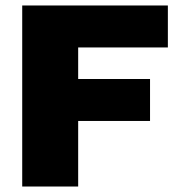

<svg xmlns="http://www.w3.org/2000/svg" viewBox="-20 -680 653 700"><path d="M592 -507H265V-392H527V-239H265V0H61V-660H592Z"/></svg>

Font: Work Sans ExtraBold
Style: Regular
Weight: 800
Designer: Wei Huang
Foundry: Wei Huang
Version: Version 2.012; ttfautohint (v1.8.3)